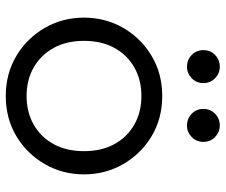

<svg xmlns="http://www.w3.org/2000/svg" viewBox="-76 -654 744 632"><g transform="rotate(90 296.0 -338.0)"><path d="M296 15Q222 15 163.5 -20.2Q105 -55.5 71.5 -114Q38 -172.5 38 -242.5Q38 -312.5 71.5 -371Q105 -429.5 163.5 -464.8Q222 -500 296 -500Q370.5 -500 428.8 -464.8Q487 -429.5 520.5 -371Q554 -312.5 554 -242.5Q554 -172.5 520.5 -114Q487 -55.5 428.8 -20.2Q370.5 15 296 15ZM296 -53.5Q349 -53.5 390 -76.8Q431 -100 454.2 -142.2Q477.5 -184.5 477.5 -242.5Q477.5 -300.5 454.2 -342.8Q431 -385 390 -408.2Q349 -431.5 296 -431.5Q243 -431.5 202 -408.2Q161 -385 137.8 -342.8Q114.5 -300.5 114.5 -242.5Q114.5 -184.5 138 -142.2Q161.5 -100 202.2 -76.8Q243 -53.5 296 -53.5ZM199.5 -581.5Q177 -581.5 161 -597Q145 -612.5 145 -635.5Q145 -658.5 161 -674Q177 -689.5 199.5 -689.5Q221.5 -689.5 237.5 -674Q253.5 -658.5 253.5 -635.5Q253.5 -612.5 237.5 -597Q221.5 -581.5 199.5 -581.5ZM393 -581.5Q370.5 -581.5 354.5 -597Q338.5 -612.5 338.5 -635.5Q338.5 -658.5 354.5 -674Q370.5 -689.5 393 -689.5Q415 -689.5 431 -674Q447 -658.5 447 -635.5Q447 -612.5 431 -597Q415 -581.5 393 -581.5Z"/></g></svg>

Font: Geologica ExtraLight
Style: Regular
Weight: 200
Designer: Sindre Bremnes, Frode Helland
Foundry: Monokrom Skriftforlag AS
Version: Version 1.010; ttfautohint (v1.8.4.7-5d5b);gftools[0.9.28]